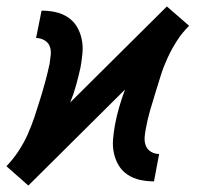

<svg xmlns="http://www.w3.org/2000/svg" viewBox="-40 -563 610 596"><path d="M48 13 -20 -47Q1 -69 17.5 -94Q34 -119 46 -146Q58 -173 67 -200Q76 -227 84.5 -254.5Q93 -282 100.5 -309.5Q108 -337 114 -365Q116 -379 117.5 -393Q119 -407 114.5 -419Q110 -431 98 -438Q86 -445 72 -445L89 -530Q111 -530 132 -525.5Q153 -521 170.5 -509.5Q188 -498 198.5 -480.5Q209 -463 213.5 -442Q218 -421 216 -398.5Q214 -376 210 -354Q204 -327 196.5 -299.5Q189 -272 178 -245L478 -543L547 -483Q525 -461 509 -436Q493 -411 480.5 -384Q468 -357 459.5 -330Q451 -303 442.5 -275.5Q434 -248 426 -220.5Q418 -193 413 -165Q410 -151 409 -137Q408 -123 412.5 -111Q417 -99 428.5 -92Q440 -85 454 -85L438 0Q416 0 395 -4.5Q374 -9 356.5 -20.5Q339 -32 328.5 -49.5Q318 -67 313.5 -88Q309 -109 311 -131.5Q313 -154 317 -176Q322 -203 330 -230.5Q338 -258 348 -285Z"/></svg>

Font: Lode Dark Term
Style: Bold Italic
Weight: 700
Italic angle: -11°
Monospace: yes
Designer: Belleve Invis
Foundry: Belleve Invis
Version: Version 29.2.0